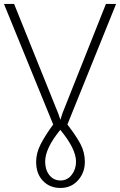

<svg xmlns="http://www.w3.org/2000/svg" viewBox="-23 -724 611 978"><path d="M-2.9 -704.1H48.8L273.4 -146.5L284.2 -115.2H285.2L294.9 -146.5L516.6 -704.1H568.4L320.3 -89.8Q366.2 -30.3 387.7 11.2Q409.2 52.7 409.2 100.6Q409.2 155.3 374.5 194.3Q339.8 233.4 285.2 233.4Q230.5 233.4 195.8 197.3Q161.1 161.1 161.1 100.6Q161.1 55.7 184.1 10.7Q207 -34.2 248 -89.8ZM207 99.6Q207 140.6 228.5 168Q250 195.3 285.2 195.3Q320.3 195.3 342.3 166.5Q364.3 137.7 364.3 99.6Q364.3 34.2 284.2 -62.5Q207 31.2 207 99.6Z"/></svg>

Font: Gothic A1 ExtraLight
Style: Regular
Weight: 275
Designer: HanYang I&C Co.,Ltd.
Foundry: HanYang I&C Co.,Ltd.
Version: Version 2.50